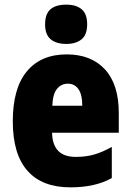

<svg xmlns="http://www.w3.org/2000/svg" viewBox="-20 -796 563 826"><path d="M267 -562Q372 -562 431.5 -497.5Q491 -433 491 -310V-225H204Q206 -121 306 -121Q349 -121 384.5 -131Q420 -141 461 -164V-30Q390 10 283 10Q161 10 98 -61.5Q35 -133 35 -274Q35 -416 95.5 -489Q156 -562 267 -562ZM272 -436Q244 -436 225.5 -414Q207 -392 205 -341H334Q334 -389 317.5 -412.5Q301 -436 272 -436ZM265 -776Q308 -776 331.5 -756Q355 -736 355 -691Q355 -647 331 -627Q307 -607 265 -607Q222 -607 198 -627Q174 -647 174 -691Q174 -736 197 -756Q220 -776 265 -776Z"/></svg>

Font: Noto Sans Gujarati UI Condensed Black
Style: Regular
Weight: 900
Width: 3
Designer: Jelle Bosma - Monotype Design Team, Universal Thirst
Foundry: Monotype Imaging Inc.
Version: Version 2.106; ttfautohint (v1.8.4.7-5d5b)